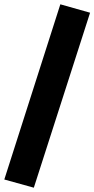

<svg xmlns="http://www.w3.org/2000/svg" viewBox="-39 -790 438 891"><path d="M118 81 -19 43 241 -770 379 -731Z"/></svg>

Font: Nunito Sans 7pt Black
Style: Regular
Weight: 900
Designer: Vernon Adams
Foundry: Vernon Adams
Version: Version 3.101;gftools[0.9.27]